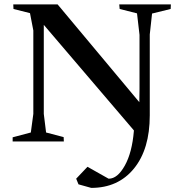

<svg xmlns="http://www.w3.org/2000/svg" viewBox="-20 -661 844 897"><path d="M406.2 216.8 346.7 200.2 335.9 173.8 388.7 118.2 487.3 173.8H488.3Q528.8 173.8 563 112.8Q597.2 51.8 605.5 -49.8V-51.8L184.6 -544.9V-128.9L195.3 -42L277.3 -20.5L278.3 0H39.1V-19.5L124 -42L135.7 -128.9V-518.6L120.1 -599.6L43 -619.1L42 -640.6H249L630.9 -183.6L631.8 -245.1V-498L620.1 -598.6L539.1 -619.1L537.1 -640.6H778.3L777.3 -619.1L690.4 -597.7L679.7 -500V-122.1Q679.7 35.6 606 126.2Q532.2 216.8 406.2 216.8Z"/></svg>

Font: Comprehension SemiBold
Style: Regular
Weight: 600
Designer: Alfredo Marco Pradil
Foundry: Alfredo Marco Pradil
Version: 1.0